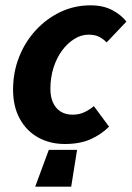

<svg xmlns="http://www.w3.org/2000/svg" viewBox="-20 -528 494 720"><path d="M112 172 163 34H269L247 172ZM223 12Q168 12 124 -12Q80 -36 54.5 -82Q29 -128 29 -192Q29 -257 51.5 -314Q74 -371 114 -414.5Q154 -458 206.5 -483Q259 -508 319 -508Q368 -508 402 -489.5Q436 -471 454 -447L380 -369Q366 -383 350.5 -390.5Q335 -398 312 -398Q284 -398 258 -381.5Q232 -365 212 -337.5Q192 -310 180.5 -273.5Q169 -237 169 -195Q169 -150 191 -124Q213 -98 253 -98Q278 -98 298 -108Q318 -118 332 -130L389 -53Q360 -24 320 -6Q280 12 223 12Z"/></svg>

Font: Source Sans 3
Style: Bold Italic
Weight: 700
Italic angle: -11°
Designer: Paul D. Hunt
Foundry: Adobe
Version: Version 3.052;hotconv 1.1.0;makeotfexe 2.6.0